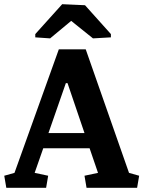

<svg xmlns="http://www.w3.org/2000/svg" viewBox="-33 -896 684 916"><path d="M198.2 -261.2H370.1L289.1 -499.5H281.2ZM-12.7 -57.6 36.1 -71.3 247.6 -660.6H376L582.5 -71.3L630.9 -57.6L621.1 0H379.9L370.1 -57.6L434.6 -71.3L394.5 -188.5H173.3L132.3 -71.3L196.8 -57.6L187 0H-2.9ZM496.1 -717.8 410.6 -712.9 306.6 -796.4 206.1 -712.9 135.3 -717.8V-733.4L263.7 -876L372.6 -871.1L496.1 -733.4Z"/></svg>

Font: NoticiaText-Bold
Style: Bold
Weight: 700
Designer: JM Sole
Foundry: JM Sole
Version: Version 1.003